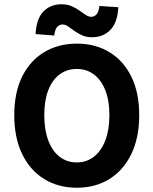

<svg xmlns="http://www.w3.org/2000/svg" viewBox="-20 -870 721 902"><path d="M341 12Q254 12 187.5 -29Q121 -70 84 -146.5Q47 -223 47 -329Q47 -435 84 -510Q121 -585 187.5 -625Q254 -665 341 -665Q428 -665 494 -625Q560 -585 597 -510Q634 -435 634 -329Q634 -223 597 -146.5Q560 -70 494 -29Q428 12 341 12ZM341 -107Q387 -107 421.5 -134Q456 -161 475 -211Q494 -261 494 -329Q494 -397 475 -445.5Q456 -494 421.5 -520Q387 -546 341 -546Q294 -546 259.5 -520Q225 -494 206.5 -445.5Q188 -397 188 -329Q188 -261 206.5 -211Q225 -161 259.5 -134Q294 -107 341 -107ZM413 -695Q386 -695 366 -704Q346 -713 330 -724.5Q314 -736 300.5 -745.5Q287 -755 274 -755Q259 -755 248.5 -743.5Q238 -732 235 -703L147 -710Q151 -783 184.5 -816.5Q218 -850 269 -850Q296 -850 316.5 -841Q337 -832 353 -820.5Q369 -809 382.5 -800Q396 -791 409 -791Q423 -791 433.5 -802.5Q444 -814 447 -842L536 -836Q532 -763 498 -729Q464 -695 413 -695Z"/></svg>

Font: Assistant ExtraLight
Style: Bold
Weight: 700
Version: Version 3.000